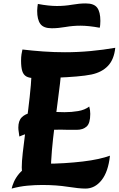

<svg xmlns="http://www.w3.org/2000/svg" viewBox="-20 -1084 697 1121"><path d="M130 -33Q116 -48 111.5 -66.5Q107 -85 107 -107Q107 -140 113 -193Q119 -246 127.5 -311Q136 -376 145 -446.5Q154 -517 160 -586.5Q166 -656 166 -717L335 -720Q337 -711 337 -702Q337 -693 337 -683Q337 -651 330.5 -598Q324 -545 315.5 -479.5Q307 -414 298 -343.5Q289 -273 283 -205Q277 -137 277 -79Q277 -74 277 -68.5Q277 -63 277 -58ZM48 17Q51 2 61 -21.5Q71 -45 91.5 -70Q112 -95 148.5 -111.5Q185 -128 241 -128Q299 -128 355.5 -131.5Q412 -135 463 -141Q514 -147 554.5 -156Q595 -165 622 -175Q612 -81 573 -32Q534 17 479 17Q442 17 375.5 6.5Q309 -4 226 -4Q186 -4 141 0Q96 4 48 17ZM93 -287Q92 -299 89.5 -313Q87 -327 87 -339Q87 -379 107 -399Q127 -419 160.5 -425.5Q194 -432 235 -432Q253 -432 274.5 -431.5Q296 -431 317.5 -430Q339 -429 357 -429Q398 -429 436.5 -435.5Q475 -442 501 -462Q504 -452 505.5 -441Q507 -430 507 -419Q507 -364 485.5 -345Q464 -326 428 -326Q403 -326 380 -326Q357 -326 336 -327Q290 -327 250 -324.5Q210 -322 172.5 -313.5Q135 -305 93 -287ZM182 -628Q151 -628 134 -637.5Q117 -647 110 -669Q103 -691 103 -730Q103 -750 105.5 -767Q108 -784 111 -795Q169 -788 232.5 -783.5Q296 -779 359 -779Q435 -779 509.5 -786Q584 -793 653 -805Q646 -737 610.5 -699.5Q575 -662 514 -649Q480 -642 427.5 -637.5Q375 -633 312 -630.5Q249 -628 182 -628ZM282 -919Q234 -919 215.5 -944.5Q197 -970 197 -1021Q197 -1031 198.5 -1043Q200 -1055 201 -1061Q233 -1055 261 -1052Q289 -1049 312 -1049Q358 -1049 400.5 -1056.5Q443 -1064 481 -1064Q529 -1064 547.5 -1039Q566 -1014 566 -962Q566 -952 565 -939.5Q564 -927 562 -922Q530 -928 502 -931Q474 -934 450 -934Q405 -934 362.5 -926.5Q320 -919 282 -919Z"/></svg>

Font: Merienda ExtraBold
Style: Regular
Weight: 800
Designer: Eduardo Rodriguez Tunni
Foundry: Eduardo Rodriguez Tunni
Version: Version 2.001